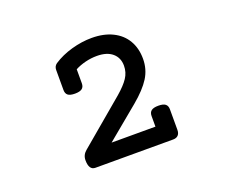

<svg xmlns="http://www.w3.org/2000/svg" viewBox="-79 -767 757 647"><g transform="rotate(-20 300.0 -443.0)"><path d="M439.9 -526.4Q439.9 -488.8 420.7 -458.3Q401.4 -427.7 360.4 -393.6L243.7 -296.9H400.9V-335Q400.9 -347.7 408.7 -353.8Q416.5 -359.9 434.1 -359.9Q451.7 -359.9 459.2 -353.8Q466.8 -347.7 466.8 -335V-261.7Q466.8 -249 460.4 -242.4Q454.1 -235.8 442.4 -235.8H163.6Q140.6 -235.8 140.6 -271Q140.6 -290 155.8 -302.7L317.9 -439.5Q345.7 -463.4 358.6 -482.9Q371.6 -502.4 371.6 -526.4Q371.6 -554.7 352.1 -571.5Q332.5 -588.4 296.4 -588.4Q275.9 -588.4 255.1 -583.3Q234.4 -578.1 217.8 -569.3V-519Q217.8 -506.3 210 -500.2Q202.1 -494.1 184.6 -494.1Q167 -494.1 159.4 -500.2Q151.9 -506.3 151.9 -519V-590.8Q151.9 -604 162.1 -611.3Q190.9 -630.4 228 -640.9Q265.1 -651.4 300.8 -651.4Q343.8 -651.4 375.2 -636Q406.7 -620.6 423.3 -592.3Q439.9 -564 439.9 -526.4Z"/></g></svg>

Font: Courier Prime
Style: Regular
Weight: 400
Designer: Alan Dague-Greene, Quote-Unquote Apps
Foundry: Quote-Unquote Apps
Version: Version 3.018